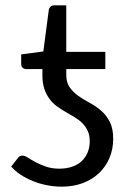

<svg xmlns="http://www.w3.org/2000/svg" viewBox="-20 -691 483 720"><path d="M228.5 -411Q228.5 -381.5 241.5 -363.2Q254.5 -345 274 -331.2Q293.5 -317.5 316.5 -305.2Q339.5 -293 359 -276.2Q378.5 -259.5 391.5 -234.5Q404.5 -209.5 404.5 -170.5Q404.5 -131.5 390.5 -98.5Q376.5 -65.5 351 -41.5Q325.5 -17.5 290 -4.2Q254.5 9 211 9Q183.5 9 155.8 3.5Q128 -2 102.8 -12.2Q77.5 -22.5 56.8 -36.2Q36 -50 22 -66.5L47.5 -99Q53 -107.5 64.5 -107.5Q72.5 -107.5 84.5 -99.8Q96.5 -92 113.2 -83Q130 -74 152.2 -66.2Q174.5 -58.5 203 -58.5Q229 -58.5 250.2 -65.8Q271.5 -73 286 -86.5Q300.5 -100 308.5 -119Q316.5 -138 316.5 -161Q316.5 -184 308.8 -200.5Q301 -217 288.8 -229.2Q276.5 -241.5 260.5 -251Q244.5 -260.5 227.8 -270.2Q211 -280 195 -291.2Q179 -302.5 166.8 -318.5Q154.5 -334.5 146.8 -356.2Q139 -378 139 -408.5V-432H78.5Q70.5 -432 65 -436.8Q59.5 -441.5 59.5 -451.5V-487L142.5 -498L163 -654Q164.5 -661.5 169.8 -666.2Q175 -671 183.5 -671H228.5V-496.5H375V-432H228.5Z"/></svg>

Font: Lato 2
Style: Regular
Weight: 400
Designer: Lukasz Dziedzic with Adam Twardoch and Botio Nikoltchev
Foundry: tyPoland Lukasz Dziedzic
Version: Version 2.015; 2015-08-06; http://www.latofonts.com/